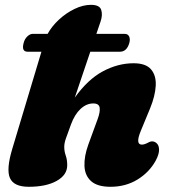

<svg xmlns="http://www.w3.org/2000/svg" viewBox="-20 -738 684 774"><path d="M75.5 -565.5Q79.5 -581 90.2 -591.2Q101 -601.5 112 -601.5H172Q189 -632.5 218 -659.2Q247 -686 281 -702.2Q315 -718.5 346.5 -718.5Q381.5 -718.5 388 -698.2Q394.5 -678 385.5 -651.5L368.5 -601.5H482.5Q495.5 -601.5 500.5 -591.2Q505.5 -581 501.5 -565.5Q491.5 -529.5 463.5 -529.5H344L281.5 -344.5Q334 -418 394.8 -450.5Q455.5 -483 518.5 -483Q568 -483 589 -458.2Q610 -433.5 607.8 -392.2Q605.5 -351 585 -301L547 -209Q525 -155 552 -155Q562 -155 577 -163Q596 -174 611 -161Q621 -152.5 621.2 -134.5Q621.5 -116.5 608 -91Q582 -43.5 534.2 -14.2Q486.5 15 425.5 15Q372.5 15 347.2 -7.8Q322 -30.5 320.5 -69.2Q319 -108 336 -155L374 -259Q384 -286 381.8 -303.5Q379.5 -321 356 -321Q328.5 -321 304.8 -299Q281 -277 266 -236Q253 -200 246 -180.8Q239 -161.5 239 -146Q239 -128 245 -111Q251 -94 251 -72Q251 -32.5 208.5 -8.8Q166 15 96 15Q36 15 20.2 -20Q4.5 -55 29.5 -138L147 -529.5H91.5Q65.5 -529.5 75.5 -565.5Z"/></svg>

Font: Fraunces 9pt S100 Black
Style: Italic
Weight: 900
Italic angle: -16°
Version: Version 1.000; ttfautohint (v1.8.3)